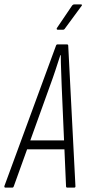

<svg xmlns="http://www.w3.org/2000/svg" viewBox="-47 -858 395 878"><path d="M-22 0Q-28 0 -27 -7L209 -649Q211 -655 216 -655H259Q265 -655 265 -649L298 -6Q298 0 292 0H261Q255 0 255 -6L235 -467Q234 -504 232.5 -538Q231 -572 231 -606H229Q218 -572 206.5 -537Q195 -502 182 -467L16 -6Q14 0 9 0ZM68 -175 84 -216H252L255 -175ZM217 -722Q214 -722 212.5 -724.5Q211 -727 214 -731L283 -833Q287 -838 293 -838H323Q326 -838 327.5 -836Q329 -834 326 -831L251 -729Q247 -722 241 -722Z"/></svg>

Font: Sofia Sans Extra Condensed Light
Style: Italic
Weight: 300
Italic angle: -9°
Version: Version 4.100